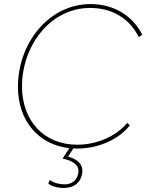

<svg xmlns="http://www.w3.org/2000/svg" viewBox="-20 -722 718 942"><path d="M359 7C461 7 562 -37 617 -107L604 -119C550 -53 454 -12 359 -12C195 -12 88 -130 88 -298C88 -497 226 -683 422 -683C531 -683 614 -632 661 -540L678 -552C631 -644 540 -702 424 -702C220 -702 68 -511 68 -296C68 -128 170 -12 320 5L287 56C332 66 372 84 364 128C357 167 328 186 285 182C258 179 240 173 224 161L217 179C229 189 250 197 281 200C318 203 372 192 383 130C391 82 357 59 314 46L340 6Z"/></svg>

Font: Fixel Display Thin
Style: Italic
Weight: 100
Italic angle: -10°
Designer: AlfaBravo + MacPaw
Foundry: Kyrylo Tkachov, Marchela Mozhyna, Serhii Makarenko, Maria Weinstein, Zakhar Kryvoshyya
Version: Version 1.210;Glyphs 3.2 (3217)